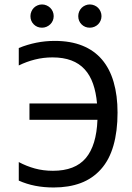

<svg xmlns="http://www.w3.org/2000/svg" viewBox="-20 -830 590 859"><path d="M414.1 -367.2Q409.7 -417 396.2 -455.3Q382.8 -493.7 358.6 -520Q334.5 -546.4 298.8 -559.8Q263.2 -573.2 214.8 -573.2Q174.3 -573.2 136.5 -563.7Q98.6 -554.2 64 -537.1V-615.2Q102.5 -630.9 142.3 -638.9Q182.1 -647 225.1 -647Q295.9 -647 348.6 -625.7Q401.4 -604.5 436.3 -563.5Q471.2 -522.5 488.5 -462.6Q505.9 -402.8 505.9 -326.2Q505.9 -242.7 487.5 -178.7Q469.2 -114.7 431.6 -72.8Q394 -30.8 341.1 -11Q288.1 8.8 220.2 8.8Q175.8 8.8 137.5 1.2Q99.1 -6.3 64 -22V-105Q98.6 -86.4 136 -76.2Q173.3 -65.9 216.8 -65.9Q315.9 -65.9 363.8 -122.6Q411.6 -179.2 416 -293.9H111.8V-367.2ZM168 -810.1Q178.7 -810.1 188.2 -805.9Q197.8 -801.8 204.8 -794.9Q211.9 -788.1 216.1 -778.3Q220.2 -768.6 220.2 -757.8Q220.2 -747.1 216.1 -737.5Q211.9 -728 204.8 -721.2Q197.8 -714.4 188.2 -710.2Q178.7 -706.1 168 -706.1Q146 -706.1 131.1 -720.9Q116.2 -735.8 116.2 -757.8Q116.2 -768.6 120.4 -778.3Q124.5 -788.1 131.3 -794.9Q138.2 -801.8 147.7 -805.9Q157.2 -810.1 168 -810.1ZM381.8 -810.1Q392.6 -810.1 402.3 -805.9Q412.1 -801.8 418.9 -794.9Q425.8 -788.1 429.9 -778.3Q434.1 -768.6 434.1 -757.8Q434.1 -747.1 429.9 -737.5Q425.8 -728 418.9 -721.2Q412.1 -714.4 402.3 -710.2Q392.6 -706.1 381.8 -706.1Q359.9 -706.1 345 -720.9Q330.1 -735.8 330.1 -757.8Q330.1 -768.6 334.2 -778.3Q338.4 -788.1 345.2 -794.9Q352.1 -801.8 361.6 -805.9Q371.1 -810.1 381.8 -810.1ZM0 -638.2Z"/></svg>

Font: Code New Roman
Style: Regular
Weight: 400
Monospace: yes
Designer: Sam Radian
Foundry: Code New Roman
Version: Version 2.00 November 29, 2014